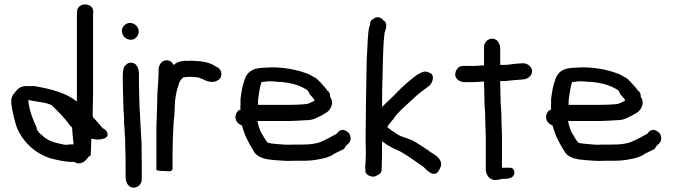

<svg xmlns="http://www.w3.org/2000/svg" viewBox="-20 -781 3080 879"><path d="M32 -307C35 -275 45 -238 52 -213C64 -173 87 -141 114 -114C141 -88 174 -67 215 -55H216C244 -48 284 -38 318 -40H320C348 -21 373 -44 384 -62L395 -69C397 -95 397 -117 398 -146C405 -145 415 -143 422 -142H425C441 -143 478 -145 472 -170V-171C468 -183 461 -190 450 -194C437 -211 420 -229 406 -244C406 -245 405 -249 404 -253C405 -282 405 -314 406 -343V-704C406 -712 406 -718 407 -725V-727C407 -741 399 -757 377 -760C352 -765 333 -747 333 -730C333 -722 332 -714 332 -704V-316C282 -357 211 -374 137 -387H136C123 -387 114 -386 102 -387C73 -387 60 -374 47 -356C33 -342 30 -324 32 -307ZM110 -317V-328L111 -323C144 -315 196 -312 217 -299C244 -272 277 -241 298 -209C301 -206 310 -198 310 -196V-195C312 -169 314 -146 317 -120H301C293 -119 287 -118 282 -118C278 -118 274 -119 268 -120C226 -128 198 -138 175 -159V-160C160 -171 150 -180 147 -198V-200L146 -201C130 -236 115 -272 110 -317Z M538 -639C538 -617 557 -599 579 -599C599 -599 615 -617 615 -636C615 -658 597 -676 575 -676C555 -676 538 -659 538 -639ZM542 -428C542 -382 544 -335 545 -289C545 -277 546 -265 547 -255L548 -241V-216C550 -201 551 -183 551 -168V-167C552 -161 552 -154 553 -146V-125C554 -94 555 -64 555 -34V29C555 49 564 78 592 78C612 78 629 61 629 41V-33C629 -64 628 -95 628 -125L627 -141C627 -145 627 -152 626 -158C626 -170 624 -187 624 -198V-199C623 -210 623 -220 622 -233C622 -241 621 -250 621 -259V-260C620 -267 620 -275 619 -285C618 -328 616 -372 616 -415V-440C616 -460 611 -494 579 -494C563 -494 556 -483 548 -475C543 -461 542 -444 542 -428Z M696 -2C707 1 713 2 731 2H737C742 2 770 9 770 -10V-84C770 -124 772 -164 774 -203C775 -219 775 -235 778 -247V-249C778 -260 779 -272 780 -285V-286C780 -306 782 -332 786 -349C789 -369 795 -382 801 -404C806 -413 815 -425 820 -427C824 -427 828 -428 830 -428C836 -428 840 -429 844 -429H857C862 -428 870 -428 875 -428C876 -428 878 -427 882 -427C884 -427 888 -426 891 -426L894 -424L896 -423L908 -419L917 -414C927 -410 939 -406 951 -406C959 -406 967 -407 974 -412C1002 -423 998 -463 975 -473L966 -478C948 -490 926 -497 900 -500C891 -501 883 -501 876 -502H875C869 -502 865 -502 860 -503H858C851 -503 843 -503 836 -502C836 -502 834 -503 831 -503H829C824 -502 821 -502 813 -501C797 -499 785 -493 775 -483C770 -495 759 -505 743 -505C718 -505 706 -481 706 -461V-447C706 -440 706 -433 705 -426V-418C705 -413 704 -409 704 -401C703 -390 702 -376 701 -363V-362C701 -354 700 -345 700 -335C700 -292 697 -246 696 -200Z M1058 -245C1058 -222 1075 -212 1088 -206C1100 -160 1119 -125 1141 -90C1158 -57 1200 -51 1237 -48C1265 -46 1294 -43 1327 -45H1366C1394 -45 1417 -47 1441 -52C1469 -57 1489 -62 1512 -78C1525 -84 1541 -92 1555 -99C1558 -105 1562 -110 1566 -116C1573 -120 1585 -131 1585 -146C1585 -165 1577 -176 1563 -182C1544 -194 1528 -179 1522 -169C1503 -159 1483 -147 1463 -138H1462C1436 -123 1400 -119 1357 -119H1317C1290 -117 1268 -120 1243 -122C1228 -123 1212 -125 1204 -129C1199 -136 1192 -146 1188 -153C1182 -166 1175 -172 1171 -184C1166 -199 1160 -213 1159 -228C1163 -227 1168 -227 1170 -227H1304C1332 -228 1358 -229 1386 -231C1414 -231 1432 -243 1449 -251H1450L1451 -252C1465 -261 1486 -267 1496 -292C1505 -312 1498 -328 1491 -339V-349C1488 -356 1486 -362 1479 -366C1474 -373 1468 -381 1461 -388C1453 -398 1442 -409 1431 -420C1421 -426 1412 -432 1400 -438H1399V-439C1345 -462 1268 -478 1189 -471C1171 -470 1152 -469 1135 -460C1117 -451 1104 -433 1099 -413C1089 -387 1085 -358 1081 -327V-301C1080 -295 1080 -289 1081 -279L1071 -275C1064 -268 1058 -257 1058 -245ZM1161 -301C1161 -309 1161 -319 1162 -329C1166 -355 1169 -381 1177 -405C1186 -406 1197 -407 1210 -409C1224 -409 1240 -408 1257 -406H1266C1301 -403 1336 -395 1361 -383C1370 -378 1392 -368 1392 -362C1396 -355 1398 -347 1404 -343C1410 -337 1419 -326 1420 -320C1413 -317 1406 -313 1399 -310C1393 -308 1387 -305 1385 -305H1384C1359 -302 1331 -301 1304 -301Z M1652 -21C1652 -14 1652 -7 1653 1V5C1656 23 1692 37 1709 20C1725 15 1729 0 1727 -12C1727 -14 1728 -18 1728 -23V-37C1728 -45 1729 -55 1729 -67V-134C1738 -129 1747 -120 1763 -112C1777 -103 1794 -95 1810 -89C1846 -69 1881 -43 1916 -19H1917C1927 -10 1971 47 1994 -10C2012 -40 1983 -64 1971 -72C1963 -78 1952 -83 1945 -89L1944 -91H1943C1919 -106 1896 -123 1869 -138C1846 -149 1805 -157 1788 -174C1784 -176 1782 -178 1774 -183C1768 -188 1759 -194 1753 -199C1755 -203 1758 -208 1760 -211C1772 -224 1786 -243 1797 -258C1820 -283 1849 -308 1876 -333C1895 -352 1922 -371 1945 -388C1959 -399 1975 -440 1945 -448C1926 -461 1905 -447 1896 -442H1895C1876 -430 1860 -415 1843 -401C1840 -399 1838 -398 1834 -393C1828 -388 1821 -382 1814 -375L1796 -357C1775 -334 1751 -314 1729 -291C1729 -345 1730 -403 1732 -455C1732 -474 1733 -491 1733 -508C1735 -548 1735 -589 1740 -624V-627C1740 -635 1762 -672 1735 -688C1723 -705 1702 -706 1688 -694C1683 -691 1678 -687 1676 -682L1673 -665C1669 -654 1667 -641 1666 -631C1666 -625 1665 -616 1664 -605C1662 -575 1661 -540 1659 -509C1659 -494 1658 -478 1658 -461C1656 -370 1655 -267 1654 -172V-126C1654 -111 1655 -97 1655 -85C1655 -73 1654 -62 1654 -50C1654 -41 1653 -32 1652 -23Z M2064 -435C2069 -415 2088 -405 2109 -405H2143C2162 -405 2177 -407 2196 -408C2196 -400 2196 -387 2197 -370C2197 -337 2198 -296 2201 -264C2201 -252 2201 -240 2202 -226V-203L2203 -195C2203 -184 2203 -173 2204 -160V-6C2204 17 2219 43 2246 43C2258 43 2269 41 2280 38C2294 37 2330 41 2335 12V10C2335 0 2330 -13 2316 -13H2278V-165C2277 -175 2277 -187 2277 -199V-200C2276 -207 2276 -216 2276 -226C2276 -239 2275 -253 2275 -266C2274 -277 2273 -294 2272 -313C2272 -329 2271 -345 2271 -360C2270 -380 2270 -399 2270 -410H2296C2321 -414 2343 -414 2370 -417C2391 -417 2416 -430 2416 -456C2416 -477 2391 -494 2370 -491C2366 -491 2360 -491 2354 -490C2335 -490 2311 -484 2292 -484H2270V-558C2270 -579 2259 -604 2233 -604C2214 -604 2196 -587 2196 -567V-482C2180 -481 2163 -479 2147 -479H2095C2074 -476 2064 -456 2064 -438Z M2480 -245C2480 -222 2497 -212 2510 -206C2522 -160 2541 -125 2563 -90C2580 -57 2622 -51 2659 -48C2687 -46 2716 -43 2749 -45H2788C2816 -45 2839 -47 2863 -52C2891 -57 2911 -62 2934 -78C2947 -84 2963 -92 2977 -99C2980 -105 2984 -110 2988 -116C2995 -120 3007 -131 3007 -146C3007 -165 2999 -176 2985 -182C2966 -194 2950 -179 2944 -169C2925 -159 2905 -147 2885 -138H2884C2858 -123 2822 -119 2779 -119H2739C2712 -117 2690 -120 2665 -122C2650 -123 2634 -125 2626 -129C2621 -136 2614 -146 2610 -153C2604 -166 2597 -172 2593 -184C2588 -199 2582 -213 2581 -228C2585 -227 2590 -227 2592 -227H2726C2754 -228 2780 -229 2808 -231C2836 -231 2854 -243 2871 -251H2872L2873 -252C2887 -261 2908 -267 2918 -292C2927 -312 2920 -328 2913 -339V-349C2910 -356 2908 -362 2901 -366C2896 -373 2890 -381 2883 -388C2875 -398 2864 -409 2853 -420C2843 -426 2834 -432 2822 -438H2821V-439C2767 -462 2690 -478 2611 -471C2593 -470 2574 -469 2557 -460C2539 -451 2526 -433 2521 -413C2511 -387 2507 -358 2503 -327V-301C2502 -295 2502 -289 2503 -279L2493 -275C2486 -268 2480 -257 2480 -245ZM2583 -301C2583 -309 2583 -319 2584 -329C2588 -355 2591 -381 2599 -405C2608 -406 2619 -407 2632 -409C2646 -409 2662 -408 2679 -406H2688C2723 -403 2758 -395 2783 -383C2792 -378 2814 -368 2814 -362C2818 -355 2820 -347 2826 -343C2832 -337 2841 -326 2842 -320C2835 -317 2828 -313 2821 -310C2815 -308 2809 -305 2807 -305H2806C2781 -302 2753 -301 2726 -301Z"/></svg>

Font: Scribbler
Style: ExBd
Weight: 800
Designer: Mew Too
Foundry: Cannot Into Space Fonts
Version: Version 1.001